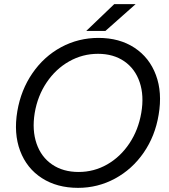

<svg xmlns="http://www.w3.org/2000/svg" viewBox="-20 -895 817 927"><path d="M63.7 -358.3Q81.3 -461.3 136.8 -541.8Q192.2 -622.3 275.2 -667.2Q358.3 -712 455.5 -712Q556.8 -712 629.2 -664.5Q701.5 -617 732.8 -532.8Q764.2 -448.7 746 -341.3Q729.2 -238.5 673.8 -158.1Q618.3 -77.7 535.3 -32.8Q452.3 12 356.8 12Q255.3 12 182.2 -35.1Q109 -82.2 77.2 -166.7Q45.5 -251.2 63.7 -358.3ZM662.2 -350.7Q676.3 -433 654.4 -497.9Q632.5 -562.8 580.1 -599Q527.7 -635.2 453.3 -635.2Q378.5 -635.2 313.8 -598.6Q249 -562 205.2 -496.9Q161.3 -431.8 147.5 -349Q134.2 -266.7 156.5 -201.8Q178.8 -136.8 231.7 -100.8Q284.5 -64.7 359.8 -64.7Q433.8 -64.7 497.7 -101.2Q561.5 -137.8 604.8 -202.8Q648.2 -267.8 662.2 -350.7ZM531.5 -875H634.8L489 -745.7H396.5Z"/></svg>

Font: Oak Sans Light Italic
Style: Regular
Weight: 400
Italic angle: -9.5°
Foundry: Erik Kennedy, Walven
Version: Version 1.000;Glyphs 3.1.2 (3151)